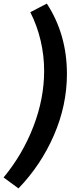

<svg xmlns="http://www.w3.org/2000/svg" viewBox="-58 -906 393 1070"><path d="M-38 83Q68 -45 128 -200.5Q188 -356 188 -511Q188 -596 168.5 -679.5Q149 -763 111 -838L203 -886Q315 -714 315 -494Q315 -320 243 -153.5Q171 13 45 144Z"/></svg>

Font: Bitter Pro
Style: Bold Italic
Weight: 700
Italic angle: -9°
Designer: Sol Matas, and Bitter project Authors
Foundry: Sol Matas
Version: Version 1.010